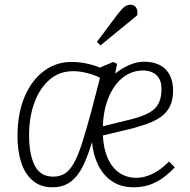

<svg xmlns="http://www.w3.org/2000/svg" viewBox="-20 -778 803 812"><path d="M589 -517Q629 -517 656.5 -502.5Q684 -488 698 -460.5Q712 -433 712 -395Q712 -354 698 -327Q684 -300 659.5 -283Q635 -266 605 -255.5Q575 -245 544 -236L415 -205Q418 -148 436 -108Q454 -68 485 -47Q516 -26 557 -26Q578 -26 600.5 -33Q623 -40 647 -55.5Q671 -71 695 -95L719 -70Q700 -50 680 -34Q660 -18 638 -7Q616 4 593 9Q570 14 545 14Q491 14 453.5 -11.5Q416 -37 395 -80.5Q374 -124 369 -177Q352 -119 331 -76Q310 -33 279 -9.5Q248 14 201 14Q151 14 118 -14.5Q85 -43 69.5 -91.5Q54 -140 54 -201Q54 -297 83.5 -367.5Q113 -438 165 -477Q217 -516 282 -516Q317 -516 350 -508.5Q383 -501 402 -492L459 -516L475 -508L467 -467Q493 -488 525.5 -502.5Q558 -517 589 -517ZM205 -31Q233 -31 253.5 -43.5Q274 -56 292 -87.5Q310 -119 327.5 -174Q345 -229 368 -314L403 -449Q383 -460 350.5 -468.5Q318 -477 290 -477Q231 -477 189.5 -441Q148 -405 125.5 -344Q103 -283 103 -206Q103 -126 126.5 -78.5Q150 -31 205 -31ZM663 -401Q663 -430 652.5 -447Q642 -464 624 -472Q606 -480 585 -480Q552 -480 522.5 -465Q493 -450 469.5 -419.5Q446 -389 431.5 -345Q417 -301 415 -244L537 -274Q584 -286 612 -302Q640 -318 651.5 -342.5Q663 -367 663 -401ZM479 -720Q496 -742 507.5 -750Q519 -758 532 -758Q548 -758 556 -745.5Q564 -733 560 -713L405 -586L390 -601Z"/></svg>

Font: Literata 18pt ExtraLight
Style: Italic
Weight: 250
Italic angle: -2°
Designer: Latin by Veronika Burian and Jose Scaglione. Greek by Irene Vlachou. Cyrillic by Vera Evstafieva
Foundry: TypeTogether
Version: Version 3.103;gftools[0.9.29]